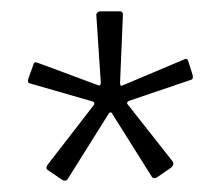

<svg xmlns="http://www.w3.org/2000/svg" viewBox="-20 -762 379 339"><path d="M177 -563 248 -450C248.7 -448.7 250 -447.8 252 -447.5C254 -447.2 256.3 -448 259 -450L282 -466C286.7 -470 287.3 -474 284 -478L206 -577C203.3 -579.7 204 -582 208 -584L317 -621C320.3 -621.7 321.3 -624.7 320 -630L312 -655C310.7 -658.3 308.3 -659 305 -657L196 -611C193.3 -609.7 192 -611.3 192 -616L197 -736C197 -740 195.3 -742 192 -742H158C155.3 -742 153.3 -741.3 152 -740C150.7 -738.7 150 -737.3 150 -736L158 -616C158 -611.3 156 -610 152 -612L47 -651C42.3 -653 39.7 -652 39 -648L30 -623C28.7 -618.3 29.3 -615.7 32 -615L143 -583C146.3 -582.3 147.3 -580.3 146 -577L64 -471C61.3 -467 61.3 -464 64 -462L89 -445C93 -442.3 96.3 -442.3 99 -445L173 -563C175 -563.7 176.3 -563.7 177 -563Z"/></svg>

Font: Libre Franklin ExtraLight
Style: Regular
Weight: 275
Designer: Pablo Impallari, Rodrigo Fuenzalida
Foundry: Impallari Type
Version: Version 1.002; ttfautohint (v1.5)